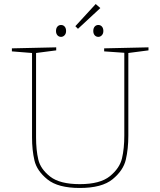

<svg xmlns="http://www.w3.org/2000/svg" viewBox="-20 -927 795 953"><path d="M717 -692V-677L617 -664V-254Q617 -188 604.5 -134.5Q592 -81 539 -37.5Q486 6 376 6Q268 6 215.5 -36.5Q163 -79 151 -130.5Q139 -182 139 -245V-664L39 -672V-687L259 -692V-677L159 -664V-245Q159 -183 170 -135.5Q181 -88 229 -50.5Q277 -13 376 -13Q477 -13 525.5 -52.5Q574 -92 585.5 -141Q597 -190 597 -254V-665L497 -672V-687ZM478 -887 367 -784 354 -797 455 -907ZM258 -773Q258 -787 265 -795Q272 -803 283 -803Q294 -803 301 -795Q308 -787 308 -773Q308 -760 300.5 -752Q293 -744 283 -744Q272 -744 265 -752Q258 -760 258 -773ZM443 -773Q443 -787 450 -795Q457 -803 468 -803Q479 -803 486 -795Q493 -787 493 -773Q493 -760 485.5 -752Q478 -744 468 -744Q457 -744 450 -752Q443 -760 443 -773Z"/></svg>

Font: Bitter Pro Thin
Style: Regular
Weight: 250
Designer: Sol Matas, and Bitter project Authors
Foundry: Sol Matas
Version: Version 1.010